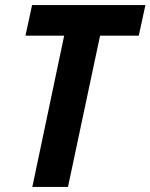

<svg xmlns="http://www.w3.org/2000/svg" viewBox="-20 -734 591 754"><path d="M107 0 232 -594H80L106 -714H551L525 -594H373L247 0Z"/></svg>

Font: Noto Sans SemiCondensed
Style: Bold Italic
Weight: 700
Width: 4
Italic angle: -12°
Designer: Monotype Design Team
Foundry: Monotype Imaging Inc.
Version: Version 2.013; ttfautohint (v1.8.4.7-5d5b)